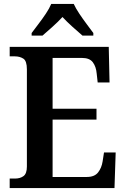

<svg xmlns="http://www.w3.org/2000/svg" viewBox="-20 -951 638 971"><path d="M29 0V-48H56Q82 -48 99 -60.5Q116 -73 116 -109V-600Q116 -643 98 -654.5Q80 -666 55 -666H29V-714H530L534 -534H474L469 -579Q466 -614 449.5 -636Q433 -658 395 -658H246V-401H468V-346H246V-56H419Q458 -56 476 -79Q494 -102 499 -135L506 -180H565L559 0ZM140 -784Q154 -803 174 -829Q194 -855 212 -882Q230 -909 239 -931H353Q363 -909 381 -882Q399 -855 418.5 -829Q438 -803 452 -784V-771H397Q376 -789 346.5 -815.5Q317 -842 296 -865Q275 -842 246 -816Q217 -790 195 -771H140Z"/></svg>

Font: Noto Serif Sinhala SemiCondensed SemiBold
Style: Regular
Weight: 600
Width: 4
Designer: Jelle Bosma - Monotype Design Team
Foundry: Monotype Imaging Inc.
Version: Version 2.007; ttfautohint (v1.8.4.7-5d5b)